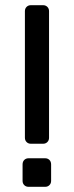

<svg xmlns="http://www.w3.org/2000/svg" viewBox="-20 -720 285 740"><path d="M99 -166Q89 -166 82.5 -172.5Q76 -179 76 -189V-677Q76 -687 82.5 -693.5Q89 -700 99 -700H146Q156 -700 162.5 -693.5Q169 -687 169 -677V-189Q169 -179 162.5 -172.5Q156 -166 146 -166ZM90 0Q80 0 73.5 -6.5Q67 -13 67 -23V-86Q67 -97 73.5 -103.5Q80 -110 90 -110H154Q164 -110 170.5 -103.5Q177 -97 177 -86V-23Q177 -13 170.5 -6.5Q164 0 154 0Z"/></svg>

Font: RubikRegular
Style: Regular
Weight: 400
Designer: Hubert and Fischer
Foundry: Hubert and Fischer
Version: Version 2.300;gftools[0.9.30]